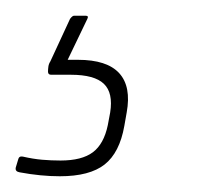

<svg xmlns="http://www.w3.org/2000/svg" viewBox="-50 -27 258 244"><path d="M26 197Q2 197 -25 192Q-31 191 -30 186L-27 176Q-26 171 -21 172Q-8 175 3.5 176Q15 177 27 177Q54 177 68 166.5Q82 156 87 132L90 116Q94 91 82 79.5Q70 68 40 68H15Q11 68 11 64Q11 61 11.5 57.5Q12 54 14 51L39 -3Q42 -7 44 -7H59Q63 -7 61 -3L36 49H49Q86 49 101.5 66Q117 83 111 116L108 133Q102 167 83 182Q64 197 26 197Z"/></svg>

Font: Sofia Sans Thin
Style: Italic
Weight: 250
Italic angle: -9°
Version: Version 4.100-B